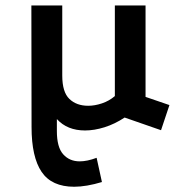

<svg xmlns="http://www.w3.org/2000/svg" viewBox="-20 -468 687 713"><path d="M255.5 225.5Q172 225.5 134.6 170.4Q97.2 115.2 97.2 4L96.5 -447.8H211.2V-187.5Q211.2 -125.8 237.8 -100.5Q264.2 -75.2 307.5 -75.2Q331.8 -75.2 358.5 -84.1Q385.2 -93 406.5 -111.2V-447.8H520.5V-108.2L609.2 -77.8L578 15.5L442.8 -31.5Q406.5 -7.5 368.4 4.5Q330.2 16.5 295.8 16.5Q229.8 16.5 191.2 -25.8V18.8Q191.2 79 214.8 105.1Q238.2 131.2 276 131.2Q304 131.2 338.8 118L358.5 208Q330.5 216.5 304.2 221Q278 225.5 255.5 225.5Z"/></svg>

Font: Podkova VF Beta
Style: Regular
Weight: 400
Designer: Ilya Yudin
Foundry: Cyreal (www.cyreal.org)
Version: Version 2.100